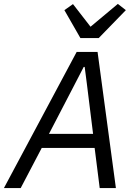

<svg xmlns="http://www.w3.org/2000/svg" viewBox="-47 -964 690 984"><path d="M547 0H464L438 -206H167L59 0H-27L346 -698H453ZM430 -278 398 -536 387 -621H382L337 -534L204 -278ZM459 -769H365L283 -912L327 -943L417 -827L557 -944L598 -912Z"/></svg>

Font: IBM Plex Sans
Style: Italic
Weight: 400
Italic angle: -11.31°
Designer: Mike Abbink, Paul van der Laan, Pieter van Rosmalen
Foundry: Bold Monday
Version: Version 3.201